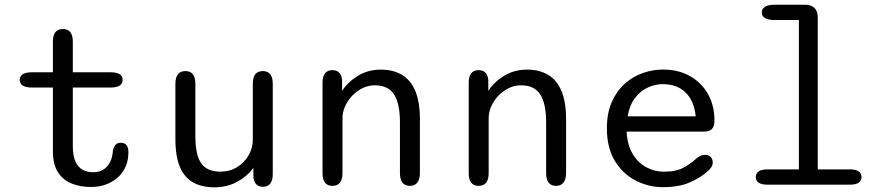

<svg xmlns="http://www.w3.org/2000/svg" viewBox="-20 -782 3754 813"><path d="M116 -411.3Q63.7 -411.3 63.7 -443.8Q63.7 -476 116 -476H204V-605.3Q204 -659.2 246.3 -659.2Q288.3 -659.2 288.3 -605.3V-476H446.7Q499.3 -476 499.3 -443.8Q499.3 -411.3 446.7 -411.3H288.3V-163.3Q288.3 -122.3 299.5 -97.9Q310.7 -73.5 329.9 -63.1Q349.2 -52.7 373.7 -52.7Q411.2 -52.7 433.2 -76.8Q455.2 -100.8 458.2 -144.8Q461 -158.2 468.3 -167.8Q475.7 -177.5 491.8 -177.5Q507.5 -177.5 515.6 -167.6Q523.7 -157.7 523.7 -137.2Q523.7 -92 502.4 -58.9Q481.2 -25.8 445.4 -8Q409.7 9.8 366 9.8Q322.2 9.8 285.2 -4.2Q248.2 -18.2 226.1 -51.4Q204 -84.7 204 -142.7V-411.3Z M765.2 -481Q807.2 -481 807.2 -427V-205.7Q807.2 -126 832 -90.6Q856.8 -55.2 913.2 -55.2Q952.5 -55.2 983.4 -74Q1014.3 -92.8 1032.4 -123.9Q1050.5 -155 1050.5 -191.3V-427Q1050.5 -481 1093 -481Q1135 -481 1135 -427V-45Q1135 8.8 1093 8.8Q1059.7 8.8 1053.2 -28.3L1052.7 -71.3Q1026.8 -35.3 984.3 -12.1Q941.8 11.2 887.8 11.2Q835.7 11.2 798.7 -9Q761.7 -29.2 742.2 -74.2Q722.7 -119.2 722.7 -193.3V-427Q722.7 -481 765.2 -481Z M1716 5Q1673.5 5 1673.5 -49.3V-263.8Q1673.5 -343.5 1648.5 -382.2Q1623.5 -420.8 1566.8 -420.8Q1540.3 -420.8 1515.8 -409.1Q1491.2 -397.3 1472 -377.3Q1452.8 -357.3 1441.5 -332.4Q1430.2 -307.5 1430.2 -281.5V-49.3Q1430.2 5 1387.7 5Q1345.7 5 1345.7 -49.3V-431Q1345.7 -485 1387.7 -485Q1423.3 -485 1428.5 -444.8L1428.7 -397.5Q1453.8 -435.7 1496.2 -461.4Q1538.7 -487.2 1592.2 -487.2Q1644.5 -487.2 1681.7 -465.3Q1718.8 -443.5 1738.4 -397Q1758 -350.5 1758 -276.3V-49.3Q1758 -23 1747.2 -9Q1736.3 5 1716 5Z M2335 5Q2292.5 5 2292.5 -49.3V-263.8Q2292.5 -343.5 2267.5 -382.2Q2242.5 -420.8 2185.8 -420.8Q2159.3 -420.8 2134.8 -409.1Q2110.2 -397.3 2091 -377.3Q2071.8 -357.3 2060.5 -332.4Q2049.2 -307.5 2049.2 -281.5V-49.3Q2049.2 5 2006.7 5Q1964.7 5 1964.7 -49.3V-431Q1964.7 -485 2006.7 -485Q2042.3 -485 2047.5 -444.8L2047.7 -397.5Q2072.8 -435.7 2115.2 -461.4Q2157.7 -487.2 2211.2 -487.2Q2263.5 -487.2 2300.7 -465.3Q2337.8 -443.5 2357.4 -397Q2377 -350.5 2377 -276.3V-49.3Q2377 -23 2366.2 -9Q2355.3 5 2335 5Z M2787.3 10.5Q2727.2 10.5 2672.7 -17Q2618.2 -44.5 2584 -99.9Q2549.8 -155.3 2549.8 -239Q2549.8 -302.5 2570.2 -349.2Q2590.5 -395.8 2624.5 -426.6Q2658.5 -457.3 2700.8 -472.4Q2743.2 -487.5 2787 -487.5Q2852.5 -487.5 2901.6 -459.8Q2950.7 -432.2 2978 -383.6Q3005.3 -335 3005.3 -271.3Q3005.3 -247 2994.6 -235.9Q2983.8 -224.8 2959.3 -224.8H2633.3Q2636.2 -168.7 2658.6 -130.9Q2681 -93.2 2716.1 -74.1Q2751.2 -55 2790.7 -55Q2843.3 -55 2874.7 -72.4Q2906 -89.8 2926 -108.5Q2935.2 -116.5 2944.8 -121.4Q2954.3 -126.3 2965.7 -126.3Q2980 -126.3 2989 -117.6Q2998 -108.8 2998 -94.3Q2998 -83.3 2991.8 -73.9Q2985.7 -64.5 2974.8 -55.3Q2948 -31 2902 -10.2Q2856 10.5 2787.3 10.5ZM2637.5 -289.3H2925.8Q2919.7 -353.8 2883.5 -389.8Q2847.3 -425.7 2786 -425.7Q2753.7 -425.7 2722.6 -411.2Q2691.5 -396.8 2668.7 -366.8Q2645.8 -336.8 2637.5 -289.3Z M3229.8 0Q3204.7 0 3192.5 -8.4Q3180.3 -16.8 3180.3 -32.2Q3180.3 -48 3192.5 -56.4Q3204.7 -64.8 3229.8 -64.8H3362.7V-697.2H3259.5Q3233.2 -697.2 3219.4 -705.6Q3205.7 -714 3205.7 -729.3Q3205.7 -744.8 3219.4 -753.4Q3233.2 -762 3259.5 -762H3388.7Q3415 -762 3428.8 -748.2Q3442.7 -734.3 3442.7 -708V-64.8H3578.5Q3603.7 -64.8 3615.8 -56.4Q3628 -48 3628 -32.2Q3628 -16.8 3615.8 -8.4Q3603.7 0 3578.5 0Z"/></svg>

Font: Sono ExtraLight
Style: Regular
Weight: 200
Designer: Tyler Finck
Foundry: Tyler Finck
Version: Version 2.112